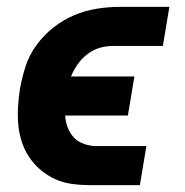

<svg xmlns="http://www.w3.org/2000/svg" viewBox="-20 -540 540 560"><path d="M388 0H243Q216 0 190 -3.5Q164 -7 141 -17.5Q118 -28 99 -44Q80 -60 66 -80.5Q52 -101 44 -125Q36 -149 33.5 -174.5Q31 -200 32.5 -226.5Q34 -253 38 -280Q44 -313 54.5 -346Q65 -379 86 -408Q107 -437 135.5 -459.5Q164 -482 196 -495.5Q228 -509 262 -514.5Q296 -520 329 -520H474L455 -406H310Q290 -406 271 -400.5Q252 -395 235.5 -382.5Q219 -370 207 -353Q195 -336 187 -317H372L353 -203H170Q171 -185 177.5 -168Q184 -151 196 -138.5Q208 -126 225.5 -120Q243 -114 262 -114H407Z"/></svg>

Font: Iosevka Heavy Oblique
Style: Regular
Weight: 900
Italic angle: -9°
Monospace: yes
Designer: Belleve Invis
Foundry: Belleve Invis
Version: Version 32.5.0; ttfautohint (v1.8.4)